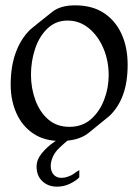

<svg xmlns="http://www.w3.org/2000/svg" viewBox="-20 -513 518 719"><path d="M206 15Q146 15 104.5 -13Q63 -41 41.5 -89Q20 -137 20 -196Q20 -264 39 -316Q58 -368 93 -402Q98 -406 118 -422.5Q138 -439 175 -468Q206 -493 261 -493Q326 -493 369.5 -464Q413 -435 435.5 -385Q458 -335 458 -271Q458 -205 440.5 -157.5Q423 -110 389 -78Q376 -68 357.5 -52.5Q339 -37 314 -17Q276 15 206 15ZM240 -38Q288 -38 320.5 -66.5Q353 -95 370 -139.5Q387 -184 387 -231Q387 -285 367.5 -331.5Q348 -378 313 -407Q278 -436 233 -436Q189 -436 158 -406.5Q127 -377 111.5 -330.5Q96 -284 96 -233Q96 -183 112.5 -138Q129 -93 161 -65.5Q193 -38 240 -38ZM194 186Q160 186 138.5 165.5Q117 145 117 111Q117 85 136.5 61Q156 37 183 18.5Q210 0 232 -10H264Q253 -3 237 10Q221 23 203 40Q186 56 178 74Q170 92 170 109Q170 128 180.5 140.5Q191 153 210 153Q222 153 233 149Q248 144 256.5 137.5Q265 131 277 124V151Q265 164 242 175Q219 186 194 186Z"/></svg>

Font: Luxurious Roman
Style: Regular
Weight: 400
Designer: Robert E. Leuschke
Foundry: Robert E. Leuschke
Version: Version 1.010; ttfautohint (v1.8.3)